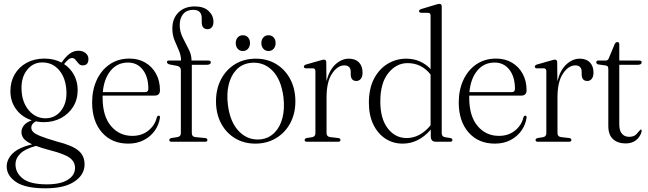

<svg xmlns="http://www.w3.org/2000/svg" viewBox="-20 -750 3427 1016"><path d="M281.5 -1Q362.5 19.5 395 46.8Q427.5 74 427.5 120Q427.5 174.5 374.2 210.5Q321 246.5 221 246.5Q114 246.5 64.8 213Q15.5 179.5 15.5 131Q15.5 93 47 62Q78.5 31 150 13.5Q117 -1.5 105.2 -17Q93.5 -32.5 93.5 -50.5Q93.5 -70 106.2 -86.2Q119 -102.5 148 -113.5Q96.5 -130 65.8 -171.2Q35 -212.5 35 -268Q35 -318 57.8 -356.8Q80.5 -395.5 121.2 -417.8Q162 -440 216 -440Q265.5 -440 305.5 -419L308 -422Q327.5 -450 348.5 -465.8Q369.5 -481.5 395 -481.5Q418 -481.5 433 -469Q448 -456.5 448 -437.5Q448 -404 417.5 -404Q404 -404 395.8 -413.8Q387.5 -423.5 379.8 -433.2Q372 -443 361.5 -443Q351.5 -443 341.5 -434.8Q331.5 -426.5 319 -411Q352.5 -389 371.8 -353.2Q391 -317.5 391 -273.5Q391 -223.5 367.2 -185.2Q343.5 -147 302.8 -125.2Q262 -103.5 211.5 -103.5Q189.5 -103.5 169.5 -108Q145.5 -94 145.5 -75.5Q145.5 -62.5 155.2 -52Q165 -41.5 194 -29.8Q223 -18 281.5 -1ZM202 -419.5Q153.5 -419 122.5 -379Q91.5 -339 94 -277Q96 -209 132.5 -166.2Q169 -123.5 222.5 -124Q272.5 -125 303.2 -164.5Q334 -204 331.5 -266.5Q329 -335.5 293.5 -378Q258 -420.5 202 -419.5ZM62 120Q62 164.5 100.8 195Q139.5 225.5 228 225.5Q300 225.5 338.5 201.5Q377 177.5 377 138.5Q377 106.5 349.8 85.8Q322.5 65 246.5 45.5Q200.5 33.5 170.5 22Q113 37.5 87.5 62.8Q62 88 62 120Z M826.5 -272Q826.5 -244 797 -244H523Q523 -238.5 523 -233Q523 -136 567 -83.5Q611 -31 680.5 -31Q730.5 -31 765.2 -59Q800 -87 810 -129.5Q813.5 -138 819.5 -138Q827.5 -138 826.5 -127Q821 -89.5 798.8 -58.2Q776.5 -27 740.8 -8.5Q705 10 659 10Q571 10 519.2 -49.5Q467.5 -109 467.5 -208Q467.5 -274 491.8 -326.5Q516 -379 560.5 -409.5Q605 -440 665 -440Q713 -440 749.2 -418.5Q785.5 -397 806 -359.2Q826.5 -321.5 826.5 -272ZM657.5 -419Q601 -419 565.8 -376.5Q530.5 -334 524 -262.5H747.5Q765 -262.5 765 -279.5Q765 -343.5 735.5 -381.2Q706 -419 657.5 -419Z M995 -46Q995 -26.5 1014 -24.5L1066 -19.5Q1077.5 -18.5 1077.5 -9Q1077.5 0 1066 0H887Q876 0 876 -8.5Q876 -17 886.5 -19.5L918.5 -24.5Q937 -27.5 937 -45V-379.5Q937 -395.5 919.5 -401L877 -409Q863.5 -413.5 863.5 -421.5Q863.5 -429.5 873.5 -429.5H938Q938 -457 926.5 -483Q915 -509 903.5 -537Q892 -565 892 -599.5Q892 -652 924.2 -684Q956.5 -716 1011 -716Q1058.5 -716 1084 -691.8Q1109.5 -667.5 1109.5 -635Q1109.5 -615.5 1100.8 -605.5Q1092 -595.5 1079 -595.5Q1047.5 -595.5 1047.5 -633V-653.5Q1047.5 -698 1002.5 -698Q969 -698 950 -676.5Q931 -655 931 -617.5Q931 -583.5 946.5 -552Q962 -520.5 977.8 -490.5Q993.5 -460.5 993.5 -431V-429.5H1082.5Q1095.5 -429.5 1095.5 -421Q1095.5 -407 1073.5 -407H995Z M1334 -439.5Q1394.5 -439.5 1441.8 -410.8Q1489 -382 1516 -331Q1543 -280 1543 -214Q1543 -148.5 1515.8 -98Q1488.5 -47.5 1440.5 -18.8Q1392.5 10 1331 10Q1270.5 10 1223.5 -18.5Q1176.5 -47 1149.8 -97.5Q1123 -148 1123 -214Q1123 -279.5 1149.8 -330.5Q1176.5 -381.5 1224 -410.5Q1271.5 -439.5 1334 -439.5ZM1362.5 -13Q1404.5 -19 1433.5 -48.8Q1462.5 -78.5 1474.8 -126.5Q1487 -174.5 1480 -235Q1468 -331 1419.8 -378.2Q1371.5 -425.5 1303.5 -417Q1259.5 -411 1230.8 -380.8Q1202 -350.5 1190.2 -302.2Q1178.5 -254 1186 -194.5Q1198 -100.5 1247 -52.5Q1296 -4.5 1362.5 -13ZM1265.5 -480Q1248 -480 1237.8 -492Q1227.5 -504 1227.5 -522Q1227.5 -540 1237.8 -551.8Q1248 -563.5 1265.5 -563.5Q1282.5 -563.5 1292.8 -551.8Q1303 -540 1303 -522Q1303 -504.5 1292.8 -492.2Q1282.5 -480 1265.5 -480ZM1400.5 -480Q1384 -480 1373.5 -492Q1363 -504 1363 -522Q1363 -540 1373.5 -551.8Q1384 -563.5 1400.5 -563.5Q1418 -563.5 1428.2 -551.8Q1438.5 -540 1438.5 -522Q1438.5 -504.5 1428.2 -492.2Q1418 -480 1400.5 -480Z M1706.5 -420.5 1707.5 -320Q1722.5 -379.5 1755.2 -409.5Q1788 -439.5 1825.5 -439.5Q1860.5 -439.5 1879.5 -419.8Q1898.5 -400 1898.5 -366Q1898.5 -344 1889.2 -332.8Q1880 -321.5 1866 -321.5Q1836.5 -321.5 1836 -356V-369Q1836 -404 1802 -404Q1766.5 -404 1737.2 -360.8Q1708 -317.5 1708 -234.5V-46Q1708 -27 1727 -24.5L1770.5 -19.5Q1781.5 -18 1781.5 -9Q1781.5 0 1770 0H1603.5Q1592 0 1592 -9Q1592 -16.5 1602.5 -19.5L1631.5 -24Q1649 -27.5 1649 -45V-373Q1649 -387 1637.5 -388.5H1597Q1588 -390 1588 -397.5Q1588 -404.5 1599 -408.5L1676 -430.5Q1689.5 -434.5 1695 -434.5Q1706 -434.5 1706.5 -420.5Z M1932 -206.5Q1932 -281.5 1959.2 -333.5Q1986.5 -385.5 2031.5 -412.5Q2076.5 -439.5 2130 -439.5Q2169.5 -439.5 2202.2 -424.8Q2235 -410 2258.5 -384.5V-667Q2258.5 -681 2247 -682L2207 -682.5Q2197.5 -683.5 2197.5 -691Q2197.5 -698.5 2208.5 -702L2285 -725Q2298.5 -729.5 2305 -729.5Q2317.5 -729.5 2317.5 -716V-45.5Q2317.5 -27 2335 -24L2364 -19.5Q2374 -16.5 2374 -9Q2374 0 2362.5 0H2286Q2259.5 0 2259.5 -29V-64Q2226 -26 2189 -8Q2152 10 2111 10Q2059.5 10 2019.2 -16.5Q1979 -43 1955.5 -91.5Q1932 -140 1932 -206.5ZM1992.5 -213Q1992.5 -121.5 2032 -70.5Q2071.5 -19.5 2131.5 -19.5Q2202.5 -19.5 2258.5 -87V-355.5Q2211.5 -416 2136.5 -416Q2077.5 -416 2035 -363.5Q1992.5 -311 1992.5 -213Z M2766.5 -272Q2766.5 -244 2737 -244H2463Q2463 -238.5 2463 -233Q2463 -136 2507 -83.5Q2551 -31 2620.5 -31Q2670.5 -31 2705.2 -59Q2740 -87 2750 -129.5Q2753.5 -138 2759.5 -138Q2767.5 -138 2766.5 -127Q2761 -89.5 2738.8 -58.2Q2716.5 -27 2680.8 -8.5Q2645 10 2599 10Q2511 10 2459.2 -49.5Q2407.5 -109 2407.5 -208Q2407.5 -274 2431.8 -326.5Q2456 -379 2500.5 -409.5Q2545 -440 2605 -440Q2653 -440 2689.2 -418.5Q2725.5 -397 2746 -359.2Q2766.5 -321.5 2766.5 -272ZM2597.5 -419Q2541 -419 2505.8 -376.5Q2470.5 -334 2464 -262.5H2687.5Q2705 -262.5 2705 -279.5Q2705 -343.5 2675.5 -381.2Q2646 -419 2597.5 -419Z M2928.5 -420.5 2929.5 -320Q2944.5 -379.5 2977.2 -409.5Q3010 -439.5 3047.5 -439.5Q3082.5 -439.5 3101.5 -419.8Q3120.5 -400 3120.5 -366Q3120.5 -344 3111.2 -332.8Q3102 -321.5 3088 -321.5Q3058.5 -321.5 3058 -356V-369Q3058 -404 3024 -404Q2988.5 -404 2959.2 -360.8Q2930 -317.5 2930 -234.5V-46Q2930 -27 2949 -24.5L2992.5 -19.5Q3003.5 -18 3003.5 -9Q3003.5 0 2992 0H2825.5Q2814 0 2814 -9Q2814 -16.5 2824.5 -19.5L2853.5 -24Q2871 -27.5 2871 -45V-373Q2871 -387 2859.5 -388.5H2819Q2810 -390 2810 -397.5Q2810 -404.5 2821 -408.5L2898 -430.5Q2911.5 -434.5 2917 -434.5Q2928 -434.5 2928.5 -420.5Z M3185.5 -403.5 3146 -409Q3135.5 -411 3135.5 -420.5Q3135.5 -429.5 3145.5 -429.5H3186Q3197.5 -429.5 3202 -443L3232.5 -516Q3238 -527.5 3247 -527.5Q3257 -527.5 3257 -515.5V-429.5H3362.5Q3375.5 -429.5 3375.5 -420.5Q3375.5 -407 3353 -407H3257V-91Q3257 -59 3271 -42.5Q3285 -26 3309 -26Q3334.5 -26 3347.2 -39.5Q3360 -53 3369 -64Q3376 -66.5 3375.5 -55Q3369 -27.5 3347 -9.2Q3325 9 3291 9Q3248.5 9 3223.8 -13.8Q3199 -36.5 3199 -83.5V-384Q3199 -392.5 3196.5 -397.2Q3194 -402 3185.5 -403.5Z"/></svg>

Font: Fraunces 144pt S050 Light
Style: Regular
Weight: 300
Version: Version 1.000; ttfautohint (v1.8.3)